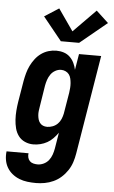

<svg xmlns="http://www.w3.org/2000/svg" viewBox="-76 -814 640 1079"><g transform="rotate(5 244.0 -274.5)"><path d="M169 223Q144 223 120 220Q96 217 74.5 208.5Q53 200 35 185.5Q17 171 5.5 151.5Q-6 132 -10 108.5Q-14 85 -11 60H113Q111 72 114 84Q117 96 125 104Q133 112 145 115Q157 118 169 118Q186 118 203 110Q220 102 231.5 87.5Q243 73 249 55.5Q255 38 258 21L273 -70Q261 -53 246 -37.5Q231 -22 213 -12Q195 -2 175 3Q155 8 135 8Q110 8 87.5 -2Q65 -12 51 -31Q37 -50 31 -73.5Q25 -97 23.5 -122Q22 -147 24 -172.5Q26 -198 30 -223L50 -343Q54 -365 60 -387Q66 -409 76 -429.5Q86 -450 100.5 -469Q115 -488 134 -501.5Q153 -515 175 -521.5Q197 -528 219 -528Q241 -528 261 -521.5Q281 -515 295.5 -501Q310 -487 319 -468.5Q328 -450 332 -430L347 -520H472L380 38Q376 63 368 87.5Q360 112 345.5 134Q331 156 311 174Q291 192 267 203Q243 214 218 218.5Q193 223 169 223ZM204 -97Q219 -97 235 -103Q251 -109 263 -121Q275 -133 281.5 -148.5Q288 -164 291 -179L311 -299Q313 -313 314 -326.5Q315 -340 314 -353Q313 -366 310 -379Q307 -392 299.5 -402Q292 -412 280 -417.5Q268 -423 255 -423Q238 -423 222 -414Q206 -405 196 -390.5Q186 -376 180.5 -359.5Q175 -343 172 -326L153 -206Q151 -194 149.5 -182Q148 -170 149 -158Q150 -146 153 -135Q156 -124 163 -115Q170 -106 180.5 -101.5Q191 -97 204 -97ZM342 -583H239L133 -714L214 -766L299 -644L425 -772L494 -708Z"/></g></svg>

Font: Iosevka SS04 Extrabold Oblique
Style: Regular
Weight: 800
Italic angle: -9°
Monospace: yes
Designer: Belleve Invis
Foundry: Belleve Invis
Version: Version 19.0.0; ttfautohint (v1.8.4)